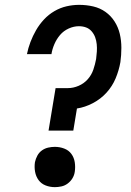

<svg xmlns="http://www.w3.org/2000/svg" viewBox="-20 -763 540 791"><path d="M282 -225H180L209 -400H260Q282 -400 304 -409.5Q326 -419 341.5 -436.5Q357 -454 364.5 -476Q372 -498 376 -520Q378 -535 379 -550.5Q380 -566 378.5 -581Q377 -596 372 -609.5Q367 -623 357.5 -634Q348 -645 334.5 -650Q321 -655 305 -655Q284 -655 263 -645.5Q242 -636 227.5 -619Q213 -602 204 -581Q195 -560 192 -540H91Q96 -565 105.5 -590Q115 -615 128.5 -638.5Q142 -662 161 -682.5Q180 -703 204 -717Q228 -731 254 -737Q280 -743 306 -743Q336 -743 364 -736.5Q392 -730 414.5 -714Q437 -698 452 -674.5Q467 -651 473.5 -623.5Q480 -596 480 -566Q480 -536 476 -507Q470 -473 456.5 -440.5Q443 -408 419 -381.5Q395 -355 362.5 -338Q330 -321 297 -316ZM206 8Q186 8 168 1Q150 -6 139 -21Q128 -36 124.5 -55.5Q121 -75 124 -95Q127 -109 134 -122Q141 -135 153 -143.5Q165 -152 179 -155Q193 -158 206 -158Q226 -158 244.5 -151Q263 -144 274 -129Q285 -114 288 -94.5Q291 -75 288 -55Q286 -41 278.5 -28.5Q271 -16 259 -7Q247 2 233 5Q219 8 206 8Z"/></svg>

Font: Iosevka SS18 Semibold
Style: Italic
Weight: 600
Italic angle: -9°
Monospace: yes
Designer: Belleve Invis
Foundry: Belleve Invis
Version: Version 25.1.1; ttfautohint (v1.8.4)